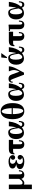

<svg xmlns="http://www.w3.org/2000/svg" viewBox="2508 -3288 1030 6087"><g transform="rotate(-90 3023.5 -245.0)"><path d="M395 -85Q367 -42 335.5 -16Q304 10 267 10Q233 10 214 -3.5Q195 -17 186.5 -38.5Q178 -60 176.5 -84.5Q175 -109 175 -130H70V-480H215V-130Q215 -82 227 -63.5Q239 -45 267 -45Q299 -45 327 -68Q355 -91 395 -150ZM215 -348V250H70V-348ZM519 10Q476 10 444 -10.5Q412 -31 395 -85V-480H540V-129Q540 -96 550 -75.5Q560 -55 582 -55Q596 -55 608 -65Q620 -75 627.5 -98Q635 -121 635 -161H670Q670 -79 630 -34.5Q590 10 519 10Z M705 -127Q705 -180 752.5 -212Q800 -244 906 -251L902 -239Q843 -246 803 -262.5Q763 -279 743.5 -305Q724 -331 724 -364Q724 -402 746 -426.5Q768 -451 802 -465Q836 -479 874 -484.5Q912 -490 943 -490Q1015 -490 1060.5 -470Q1106 -450 1127.5 -420Q1149 -390 1149 -358Q1149 -321 1126.5 -300.5Q1104 -280 1075 -280Q1044 -280 1022.5 -300.5Q1001 -321 1001 -350Q1001 -376 1019 -396.5Q1037 -417 1071 -414Q1049 -431 1019 -438Q989 -445 964 -445Q921 -445 897.5 -422Q874 -399 874 -365Q874 -335 890 -311.5Q906 -288 932 -274.5Q958 -261 986 -261V-226Q934 -226 908 -210.5Q882 -195 873.5 -174Q865 -153 865 -134Q865 -91 893 -63Q921 -35 970 -35Q994 -35 1024 -42Q1054 -49 1076 -66Q1042 -63 1024 -84Q1006 -105 1006 -130Q1006 -159 1027.5 -179.5Q1049 -200 1080 -200Q1109 -200 1131.5 -180Q1154 -160 1154 -122Q1154 -91 1132.5 -60.5Q1111 -30 1066 -10Q1021 10 949 10Q919 10 878 4.5Q837 -1 797.5 -16Q758 -31 731.5 -58Q705 -85 705 -127Z M1632 -345H1271Q1207 -345 1207 -303H1172Q1172 -351 1184 -391.5Q1196 -432 1231.5 -456Q1267 -480 1337 -480H1632ZM1492 -390V-129Q1492 -96 1502 -75.5Q1512 -55 1534 -55Q1548 -55 1560 -65Q1572 -75 1579.5 -98Q1587 -121 1587 -161H1622Q1622 -79 1590 -34.5Q1558 10 1491 10Q1470 10 1445 4Q1420 -2 1398 -19.5Q1376 -37 1361.5 -69.5Q1347 -102 1347 -155V-390Z M1857 0Q1798 0 1752.5 -30Q1707 -60 1682 -116Q1657 -172 1657 -249Q1657 -326 1682.5 -382Q1708 -438 1755.5 -469Q1803 -500 1868 -500Q1903 -500 1929 -488Q1955 -476 1975 -441Q1995 -406 2011 -337.5Q2027 -269 2042 -155H2007Q1987 -307 1963.5 -376Q1940 -445 1893 -445Q1861 -445 1839 -401.5Q1817 -358 1817 -259Q1817 -162 1839 -108.5Q1861 -55 1900 -55Q1930 -55 1957 -86Q1984 -117 2005.5 -173.5Q2027 -230 2042 -308Q2057 -386 2064 -480H2214Q2200 -355 2163.5 -264Q2127 -173 2076.5 -114.5Q2026 -56 1969.5 -28Q1913 0 1857 0ZM2125 10Q2090 10 2069.5 -6Q2049 -22 2037.5 -47Q2026 -72 2020 -101Q2014 -130 2007 -155H2042Q2057 -99 2075.5 -77Q2094 -55 2125 -55Q2144 -55 2160.5 -64Q2177 -73 2187 -95.5Q2197 -118 2197 -161H2232Q2232 -85 2208.5 -37.5Q2185 10 2125 10Z M2543 10Q2488 10 2441 -13Q2394 -36 2360 -82.5Q2326 -129 2307 -199.5Q2288 -270 2288 -365Q2288 -456 2307 -526Q2326 -596 2360 -643.5Q2394 -691 2441 -715.5Q2488 -740 2543 -740Q2599 -740 2645.5 -715.5Q2692 -691 2726 -643.5Q2760 -596 2779 -526Q2798 -456 2798 -365Q2798 -270 2779 -199.5Q2760 -129 2726 -82.5Q2692 -36 2645.5 -13Q2599 10 2543 10ZM2548 -25Q2583 -25 2602.5 -66Q2622 -107 2630 -180Q2638 -253 2638 -349Q2638 -469 2623 -548Q2608 -627 2585 -666Q2562 -705 2538 -705Q2504 -706 2484 -662.5Q2464 -619 2456 -545.5Q2448 -472 2448 -381Q2448 -256 2463 -177.5Q2478 -99 2501.5 -62Q2525 -25 2548 -25ZM2376 -390H2723V-355H2376Z M3068 0Q3009 0 2963.5 -30Q2918 -60 2893 -116Q2868 -172 2868 -249Q2868 -326 2893.5 -382Q2919 -438 2966.5 -469Q3014 -500 3079 -500Q3114 -500 3140 -488Q3166 -476 3186 -441Q3206 -406 3222 -337.5Q3238 -269 3253 -155H3218Q3198 -307 3174.5 -376Q3151 -445 3104 -445Q3072 -445 3050 -401.5Q3028 -358 3028 -259Q3028 -162 3050 -108.5Q3072 -55 3111 -55Q3141 -55 3168 -86Q3195 -117 3216.5 -173.5Q3238 -230 3253 -308Q3268 -386 3275 -480H3425Q3411 -355 3374.5 -264Q3338 -173 3287.5 -114.5Q3237 -56 3180.5 -28Q3124 0 3068 0ZM3336 10Q3301 10 3280.5 -6Q3260 -22 3248.5 -47Q3237 -72 3231 -101Q3225 -130 3218 -155H3253Q3268 -99 3286.5 -77Q3305 -55 3336 -55Q3355 -55 3371.5 -64Q3388 -73 3398 -95.5Q3408 -118 3408 -161H3443Q3443 -85 3419.5 -37.5Q3396 10 3336 10Z M3965 -480Q3962 -420 3941.5 -360Q3921 -300 3890 -240Q3859 -180 3825.5 -120Q3792 -60 3763 0H3698L3792 -146H3797Q3825 -201 3836 -245.5Q3847 -290 3845.5 -328Q3844 -366 3832.5 -403Q3821 -440 3804 -480ZM3565 -490Q3612 -490 3639.5 -474Q3667 -458 3682 -434Q3697 -410 3706 -385L3792 -146L3698 0L3564 -351Q3547 -396 3535 -410.5Q3523 -425 3509 -425Q3493 -425 3486 -406Q3479 -387 3479 -359H3444Q3444 -394 3454.5 -424Q3465 -454 3491.5 -472Q3518 -490 3565 -490Z M4215 0Q4156 0 4110.5 -30Q4065 -60 4040 -116Q4015 -172 4015 -249Q4015 -326 4040.5 -382Q4066 -438 4113.5 -469Q4161 -500 4226 -500Q4261 -500 4287 -488Q4313 -476 4333 -441Q4353 -406 4369 -337.5Q4385 -269 4400 -155H4365Q4345 -307 4321.5 -376Q4298 -445 4251 -445Q4219 -445 4197 -401.5Q4175 -358 4175 -259Q4175 -162 4197 -108.5Q4219 -55 4258 -55Q4288 -55 4315 -86Q4342 -117 4363.5 -173.5Q4385 -230 4400 -308Q4415 -386 4422 -480H4572Q4558 -355 4521.5 -264Q4485 -173 4434.5 -114.5Q4384 -56 4327.5 -28Q4271 0 4215 0ZM4483 10Q4448 10 4427.5 -6Q4407 -22 4395.5 -47Q4384 -72 4378 -101Q4372 -130 4365 -155H4400Q4415 -99 4433.5 -77Q4452 -55 4483 -55Q4502 -55 4518.5 -64Q4535 -73 4545 -95.5Q4555 -118 4555 -161H4590Q4590 -85 4566.5 -37.5Q4543 10 4483 10ZM4225 -540 4244 -720H4384L4255 -540Z M5061 -345H4700Q4636 -345 4636 -303H4601Q4601 -351 4613 -391.5Q4625 -432 4660.5 -456Q4696 -480 4766 -480H5061ZM4921 -390V-129Q4921 -96 4931 -75.5Q4941 -55 4963 -55Q4977 -55 4989 -65Q5001 -75 5008.5 -98Q5016 -121 5016 -161H5051Q5051 -79 5019 -34.5Q4987 10 4920 10Q4899 10 4874 4Q4849 -2 4827 -19.5Q4805 -37 4790.5 -69.5Q4776 -102 4776 -155V-390Z M5285 10Q5264 10 5239 4Q5214 -2 5192 -19.5Q5170 -37 5155.5 -69.5Q5141 -102 5141 -155V-435L5131 -445H5081V-480Q5107 -480 5143 -480.5Q5179 -481 5214.5 -483.5Q5250 -486 5276 -490L5286 -480V-129Q5286 -96 5296 -75.5Q5306 -55 5328 -55Q5342 -55 5354 -65Q5366 -75 5373.5 -98Q5381 -121 5381 -161H5416Q5416 -79 5384 -34.5Q5352 10 5285 10Z M5651 0Q5592 0 5546.5 -30Q5501 -60 5476 -116Q5451 -172 5451 -249Q5451 -326 5476.5 -382Q5502 -438 5549.5 -469Q5597 -500 5662 -500Q5697 -500 5723 -488Q5749 -476 5769 -441Q5789 -406 5805 -337.5Q5821 -269 5836 -155H5801Q5781 -307 5757.5 -376Q5734 -445 5687 -445Q5655 -445 5633 -401.5Q5611 -358 5611 -259Q5611 -162 5633 -108.5Q5655 -55 5694 -55Q5724 -55 5751 -86Q5778 -117 5799.5 -173.5Q5821 -230 5836 -308Q5851 -386 5858 -480H6008Q5994 -355 5957.5 -264Q5921 -173 5870.5 -114.5Q5820 -56 5763.5 -28Q5707 0 5651 0ZM5919 10Q5884 10 5863.5 -6Q5843 -22 5831.5 -47Q5820 -72 5814 -101Q5808 -130 5801 -155H5836Q5851 -99 5869.5 -77Q5888 -55 5919 -55Q5938 -55 5954.5 -64Q5971 -73 5981 -95.5Q5991 -118 5991 -161H6026Q6026 -85 6002.5 -37.5Q5979 10 5919 10Z"/></g></svg>

Font: Brygada 1918
Style: Bold
Weight: 700
Designer: Mateusz Machalski | Borys Kosmynka | Przemek Hoffer
Foundry: NIEPODLEGLA 2018
Version: Version 3.006